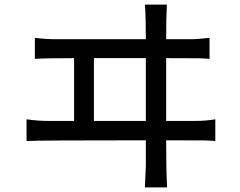

<svg xmlns="http://www.w3.org/2000/svg" viewBox="-20 -783 1040 832"><path d="M704 29H608Q612 -52 612 -67V-175Q147 -175 95 -172V-266Q145 -259 186 -259H301V-531Q181 -531 131 -528V-619Q180 -613 222 -613H612Q612 -710 608 -763H703Q700 -707 700 -613H802Q839 -613 888 -619V-528Q863 -530 840 -530.5Q817 -531 700 -531V-259H827Q871 -259 913 -266V-172Q887 -174 864 -174.5Q841 -175 700 -175Q700 -54 704 29ZM612 -259V-531H387V-259Z"/></svg>

Font: LXGW 975 Gothic SC
Style: Regular
Weight: 400
Version: Version 2.01;February 25, 2021